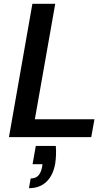

<svg xmlns="http://www.w3.org/2000/svg" viewBox="-20 -720 589 1008"><path d="M27 0 150 -700H270L163 -94H476L459 0ZM132 268 141 217Q167 217 181 202Q195 187 201 157L203 142H151L168 46H273Q275 70 274 94Q273 118 270 138Q259 201 223.5 234.5Q188 268 132 268Z"/></svg>

Font: DM Sans 17pt SemiBold
Style: Italic
Weight: 600
Italic angle: -10°
Version: Version 4.004;gftools[0.9.30]